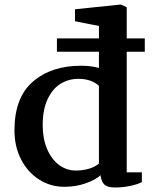

<svg xmlns="http://www.w3.org/2000/svg" viewBox="-20 -814 679 850"><path d="M541 -585V-51H608V-8Q590 2 557 9Q524 16 489 16Q457 16 443 4Q429 -8 425 -38Q403 -18 359.5 -2.5Q316 13 264 13Q204 13 153.5 -19Q103 -51 73.5 -108Q44 -165 44 -237Q44 -382 125.5 -452.5Q207 -523 339 -523Q384 -523 418 -513V-585H232V-644H418V-699L312 -720V-773L515 -794L541 -782V-644H621V-585ZM418 -434Q385 -465 326 -465Q285 -465 249.5 -444Q214 -423 191.5 -376.5Q169 -330 169 -259Q169 -201 188 -155.5Q207 -110 240.5 -84.5Q274 -59 316 -59Q346 -59 373.5 -67Q401 -75 418 -90Z"/></svg>

Font: Martel
Style: Bold
Weight: 700
Designer: Dan Reynolds
Foundry: Dan Reynolds
Version: Version 1.001; ttfautohint (v1.1) -l 5 -r 5 -G 72 -x 0 -D la